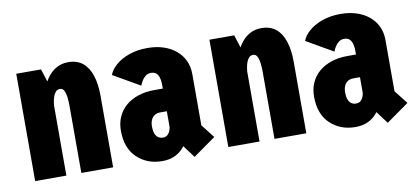

<svg xmlns="http://www.w3.org/2000/svg" viewBox="-56 -687 1911 881"><g transform="rotate(-10 900.0 -247.0)"><path d="M49.6 0Q49.6 -109 49.6 -184Q49.6 -259 49.6 -308Q49.6 -357 49.6 -387.2Q49.6 -417.5 49.6 -436Q49.6 -454.5 49.6 -468.8Q49.6 -483 49.6 -500H165L195 -406.3V0ZM264.7 0V-313.3Q264.7 -333.1 262.5 -352.4Q260.2 -371.6 253.8 -384.2Q247.4 -396.7 234.4 -396.7Q222.9 -396.7 215.4 -388.7Q207.8 -380.7 203.4 -368Q198.9 -355.3 196.8 -340.9Q194.6 -326.4 194.4 -314L156.7 -322.6Q156.8 -360.6 166 -394.6Q175.1 -428.6 192.8 -454.9Q210.4 -481.1 235.5 -496.1Q260.6 -511.1 292.7 -511.1Q334.7 -511.1 361.2 -489Q387.6 -466.9 400.2 -427.1Q412.9 -387.4 412.9 -334V0Z M789.4 17.6 714.4 -82.6 800 -176.8 894.1 -56.6ZM703.1 -158.1 769.3 -83.4Q764.2 -68.4 754.5 -51.9Q744.9 -35.4 729.8 -21.1Q714.7 -6.8 692.6 2.1Q670.5 11 640.1 11Q571 11 524 -33Q477 -77 477 -159.1Q477 -195.3 490.2 -224.2Q503.4 -253.2 527.5 -273.7Q551.6 -294.1 585.4 -305.3Q619.1 -316.4 660.1 -316.4H714.6V-210.7H668.9Q653.9 -210.7 643.1 -203.8Q632.4 -196.9 626.5 -184Q620.7 -171 620.7 -153.1Q620.7 -133.7 625.6 -120.8Q630.4 -107.8 639.7 -101.2Q649 -94.7 661.9 -94.7Q675.9 -94.7 684.4 -102.9Q692.9 -111.1 697.4 -125.4Q701.9 -139.7 703.1 -158.1ZM662.3 -512Q702.7 -512 736 -501.2Q769.2 -490.5 793.8 -470.2Q818.3 -449.9 831.6 -421.8Q844.9 -393.6 844.9 -358.7V-83.9L700.1 -108.3V-333.6Q700.1 -347.6 697.8 -359.4Q695.5 -371.1 690.8 -379.5Q686.1 -387.9 678.3 -392.3Q670.6 -396.7 659.3 -396.7Q643.9 -396.7 633.1 -388.2Q622.4 -379.7 615.6 -368.2Q608.8 -356.7 605.3 -346.6L480.9 -418.3Q489.9 -442.6 514.7 -464Q539.5 -485.4 577.1 -498.7Q614.6 -512 662.3 -512Z M949.6 0Q949.6 -109 949.6 -184Q949.6 -259 949.6 -308Q949.6 -357 949.6 -387.2Q949.6 -417.5 949.6 -436Q949.6 -454.5 949.6 -468.8Q949.6 -483 949.6 -500H1065L1095 -406.3V0ZM1164.7 0V-313.3Q1164.7 -333.1 1162.5 -352.4Q1160.2 -371.6 1153.8 -384.2Q1147.4 -396.7 1134.4 -396.7Q1122.9 -396.7 1115.4 -388.7Q1107.8 -380.7 1103.4 -368Q1098.9 -355.3 1096.8 -340.9Q1094.6 -326.4 1094.4 -314L1056.7 -322.6Q1056.8 -360.6 1066 -394.6Q1075.1 -428.6 1092.8 -454.9Q1110.4 -481.1 1135.5 -496.1Q1160.6 -511.1 1192.7 -511.1Q1234.7 -511.1 1261.2 -489Q1287.6 -466.9 1300.2 -427.1Q1312.9 -387.4 1312.9 -334V0Z M1689.4 17.6 1614.4 -82.6 1700 -176.8 1794.1 -56.6ZM1603.1 -158.1 1669.3 -83.4Q1664.2 -68.4 1654.5 -51.9Q1644.9 -35.4 1629.8 -21.1Q1614.7 -6.8 1592.6 2.1Q1570.5 11 1540.1 11Q1471 11 1424 -33Q1377 -77 1377 -159.1Q1377 -195.3 1390.2 -224.2Q1403.4 -253.2 1427.5 -273.7Q1451.6 -294.1 1485.4 -305.3Q1519.1 -316.4 1560.1 -316.4H1614.6V-210.7H1568.9Q1553.9 -210.7 1543.1 -203.8Q1532.4 -196.9 1526.5 -184Q1520.7 -171 1520.7 -153.1Q1520.7 -133.7 1525.6 -120.8Q1530.4 -107.8 1539.7 -101.2Q1549 -94.7 1561.9 -94.7Q1575.9 -94.7 1584.4 -102.9Q1592.9 -111.1 1597.4 -125.4Q1601.9 -139.7 1603.1 -158.1ZM1562.3 -512Q1602.7 -512 1636 -501.2Q1669.2 -490.5 1693.8 -470.2Q1718.3 -449.9 1731.6 -421.8Q1744.9 -393.6 1744.9 -358.7V-83.9L1600.1 -108.3V-333.6Q1600.1 -347.6 1597.8 -359.4Q1595.5 -371.1 1590.8 -379.5Q1586.1 -387.9 1578.3 -392.3Q1570.6 -396.7 1559.3 -396.7Q1543.9 -396.7 1533.1 -388.2Q1522.4 -379.7 1515.6 -368.2Q1508.8 -356.7 1505.3 -346.6L1380.9 -418.3Q1389.9 -442.6 1414.7 -464Q1439.5 -485.4 1477.1 -498.7Q1514.6 -512 1562.3 -512Z"/></g></svg>

Font: League Mono Thin Condensed
Style: Regular
Weight: 100
Width: 1
Designer: Tyler Finck
Foundry: The League of Moveable Type / Tyler Finck
Version: Version 2.300;RELEASE